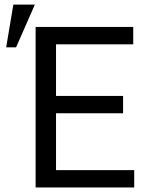

<svg xmlns="http://www.w3.org/2000/svg" viewBox="-20 -830 689 850"><path d="M524.9 -328.6H228V-76.7H574.2V0H137.7V-710.9H569.8V-633.8H228V-405.3H524.9ZM39.1 -809.6H134.3L51.3 -620.6H7.3Z"/></svg>

Font: RobotoMono-Regular
Style: Regular
Weight: 400
Designer: Google
Version: Version 2.000985; 2015; ttfautohint (v1.3)